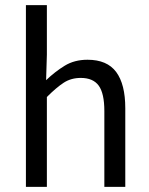

<svg xmlns="http://www.w3.org/2000/svg" viewBox="-20 -732 584 752"><path d="M81.5 -711.9H163.6V-518.1L160.6 -418Q195.3 -451.2 233.4 -474.6Q271.5 -498 322.8 -498Q399.4 -498 435.1 -450Q470.7 -401.9 470.7 -308.1V0H388.7V-296.9Q388.7 -366.2 366.7 -396.5Q344.7 -426.8 296.4 -426.8Q258.3 -426.8 229.5 -408Q200.7 -389.2 163.6 -352.1V0H81.5Z"/></svg>

Font: Pyidaungsu Numbers
Style: Regular
Weight: 400
Designer: Sun Tun
Foundry: MCF
Version: Version 2.053; ttfautohint (v1.8.2)